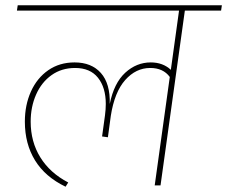

<svg xmlns="http://www.w3.org/2000/svg" viewBox="-20 -701 859 726"><path d="M816 -661H679L587 0H565L622 -410Q597 -444 548 -444Q494 -444 453.5 -398.5Q413 -353 399 -263L388 -182L366 -185L377 -265Q380 -288 380 -308Q380 -370 350.5 -407Q321 -444 264 -444Q213 -444 175 -417Q137 -390 116.5 -343.5Q96 -297 96 -241Q96 -165 132.5 -106Q169 -47 238 -11L228 5Q151 -32 112.5 -94.5Q74 -157 74 -241Q74 -304 97 -355Q120 -406 162.5 -435.5Q205 -465 262 -465Q326 -465 361.5 -425Q397 -385 395 -308Q411 -387 453.5 -426Q496 -465 550 -465Q596 -465 626 -437L657 -661H44L47 -681H819Z"/></svg>

Font: FiraGO Thin
Style: Italic
Weight: 100
Italic angle: -8°
Designer: bBox Type GmbH
Foundry: bBox Type GmbH
Version: Version 1.001